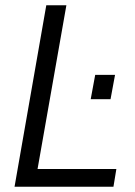

<svg xmlns="http://www.w3.org/2000/svg" viewBox="-20 -706 509 726"><path d="M35 0 155 -686H231L122 -67H420L409 0ZM323 -331 340 -423H415L398 -331Z"/></svg>

Font: Archivo SemiCondensed Light
Style: Italic
Weight: 300
Width: 4
Italic angle: -10°
Designer: Hector Gatti
Foundry: Omnibus-Type
Version: Version 2.001